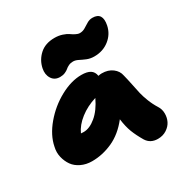

<svg xmlns="http://www.w3.org/2000/svg" viewBox="-178 -905 1059 1092"><g transform="rotate(-30 351.0 -359.0)"><path d="M244.1 -545.9Q208 -545.9 190.7 -573.5Q173.3 -601.1 181.2 -639.2Q191.4 -688 228.3 -721.4Q265.1 -754.9 326.2 -754.9Q353 -754.9 376 -747.3Q398.9 -739.7 411.9 -730.5Q424.8 -721.2 439.5 -713.6Q454.1 -706.1 465.8 -706.1Q484.9 -706.1 501.2 -716.1Q517.6 -726.1 533.9 -736.1Q550.3 -746.1 569.8 -746.1Q637.2 -746.1 621.1 -666Q610.4 -614.7 569.1 -582.3Q527.8 -549.8 471.2 -549.8Q444.3 -549.8 422.6 -558.8Q400.9 -567.9 383.5 -576.9Q366.2 -585.9 350.1 -585.9Q334 -585.9 320.8 -579.6Q307.6 -573.2 299.6 -565.9Q291.5 -558.6 276.9 -552.2Q262.2 -545.9 244.1 -545.9ZM162.1 -40Q123 -40 91.3 -55.2Q59.6 -70.3 42 -95.2Q24.4 -120.1 16.6 -152.3Q8.8 -184.6 17.1 -219.2Q30.3 -286.6 84.7 -351.3Q139.2 -416 212.6 -456.1Q286.1 -496.1 353 -496.1Q390.6 -496.1 410.6 -483.4Q430.7 -470.7 435.1 -442.9Q446.8 -445.8 458 -445.8Q499.5 -445.8 527.3 -424.8Q555.2 -403.8 561 -372.1Q567.9 -345.7 576.2 -305.2Q584.5 -264.6 589.8 -241Q595.2 -217.3 608.2 -183.8Q621.1 -150.4 640.1 -120.1Q654.8 -97.7 655 -69.8Q655.3 -42 643.8 -18.6Q632.3 4.9 607.4 21Q582.5 37.1 549.8 37.1Q501 37.1 477.1 -1Q451.7 -43.9 437.7 -80.3Q423.8 -116.7 417 -168Q363.8 -100.1 297.6 -70.1Q231.4 -40 162.1 -40ZM203.1 -208Q242.2 -208 284.2 -242.9Q326.2 -277.8 356.9 -342.8Q296.9 -324.7 250.7 -288.8Q204.6 -252.9 185.1 -209Q189.9 -208 203.1 -208Z"/></g></svg>

Font: Shantell Sans Irregular
Style: Italic
Weight: 800
Italic angle: -11.31°
Designer: Stephen Nixon, Anya Danilova, Shantell Martin
Foundry: Arrow Type
Version: Version 1.006;[9816181b4]